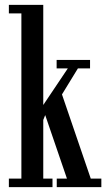

<svg xmlns="http://www.w3.org/2000/svg" viewBox="-20 -770 437 790"><path d="M16.5 0V-35H68V-715H16.5V-750H158V-338L259 -488.5H213V-523.5H350.5V-488.5H300.5L235 -381.5L353.5 -35H397V0H213.5V-35H255.5L166 -296.5L158 -276.5V-35H196V0Z"/></svg>

Font: Imbue 10pt Medium
Style: Regular
Weight: 500
Designer: Tyler Finck
Foundry: Etcetera Type Company
Version: Version 1.102; ttfautohint (v1.8.3)